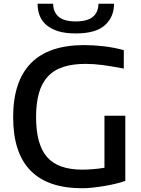

<svg xmlns="http://www.w3.org/2000/svg" viewBox="-20 -992 751 1022"><path d="M383 -814Q329 -814 291 -825.5Q253 -837 228 -858Q203 -879 191.5 -908Q180 -937 180 -972H263Q263 -928 292 -903Q321 -878 383 -878Q446 -878 475 -903Q504 -928 504 -972H587Q587 -902 538.5 -858Q490 -814 383 -814ZM418 10Q234 10 142 -84.5Q50 -179 50 -368Q50 -559 144.5 -655.5Q239 -752 428 -752Q479 -752 534 -745.5Q589 -739 639 -725V-627Q571 -640 524.5 -646Q478 -652 436 -652Q366 -652 316 -635.5Q266 -619 234 -584Q202 -549 187 -495.5Q172 -442 172 -369Q172 -223 230.5 -156Q289 -89 418 -89Q441 -89 473.5 -91.5Q506 -94 536 -99V-376H647V-29Q621 -20 591 -13Q561 -6 530 -1Q499 4 470 7Q441 10 418 10Z"/></svg>

Font: Encode Sans Wide
Style: Medium
Weight: 500
Designer: Pablo Impallari, Andres Torresi
Foundry: Pablo Impallari, Andres Torresi
Version: Version 1.000; ttfautohint (v1.00) -l 8 -r 50 -G 200 -x 14 -